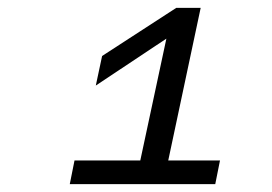

<svg xmlns="http://www.w3.org/2000/svg" viewBox="-20 -768 690 487"><path d="M323 -301 402 -670 223 -551 239 -626 427 -748H489L394 -301ZM169 -361H538L526 -301H157Z"/></svg>

Font: Azeret Mono Thin Light
Style: Italic
Weight: 300
Italic angle: -12°
Version: Version 1.002